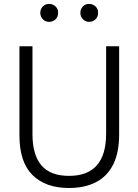

<svg xmlns="http://www.w3.org/2000/svg" viewBox="-20 -928 691 958"><path d="M324.5 10Q207 10 142 -54.8Q77 -119.5 77 -252V-697H142V-259Q142 -155.5 186.5 -103Q231 -50.5 324.5 -50.5Q509.5 -50.5 509.5 -261V-697H574.5V-257Q574.5 -166 544.5 -106.8Q514.5 -47.5 458.5 -18.8Q402.5 10 324.5 10ZM225.5 -819Q205.5 -819 193.2 -832.5Q181 -846 181 -864Q181 -883 193.8 -895.8Q206.5 -908.5 225.5 -908.5Q243 -908.5 256.5 -896.5Q270 -884.5 270 -864Q270 -843.5 256.8 -831.2Q243.5 -819 225.5 -819ZM425 -819Q406.5 -819 393.8 -832Q381 -845 381 -864Q381 -882 393 -895.2Q405 -908.5 425 -908.5Q442.5 -908.5 456 -896.5Q469.5 -884.5 469.5 -864Q469.5 -843.5 456.2 -831.2Q443 -819 425 -819Z"/></svg>

Font: Acari Sans Neue
Style: Regular
Weight: 400
Designer: Alfredo Marco Pradil (font), Cristiano Sobral (main changes)
Foundry: Hanken Design Co. (font), Cristiano Sobral (main changes)
Version: Version 2.459;March 19, 2022;FontCreator 14.0.0.2808 64-bit;